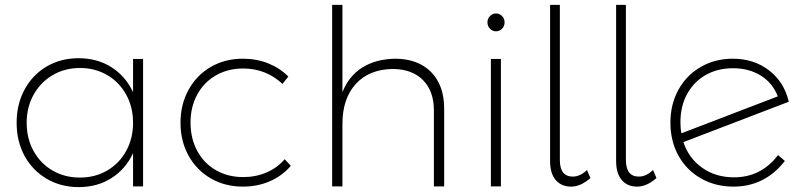

<svg xmlns="http://www.w3.org/2000/svg" viewBox="-20 -762 3284 785"><path d="M565 -521V0H524V-136Q494 -71 436 -34Q378 3 302 3Q229 3 171 -31Q113 -65 80.5 -124.5Q48 -184 48 -260Q48 -336 80.5 -396Q113 -456 170.5 -490Q228 -524 301 -524Q378 -524 436 -487Q494 -450 524 -385V-521ZM524 -260Q524 -324 496 -375Q468 -426 418.5 -455Q369 -484 307 -484Q245 -484 195.5 -455Q146 -426 117.5 -375Q89 -324 89 -260Q89 -196 117 -145Q145 -94 194.5 -65Q244 -36 307 -36Q369 -36 418.5 -65Q468 -94 496 -145Q524 -196 524 -260Z M974 -482Q912 -482 863 -454Q814 -426 786.5 -375.5Q759 -325 759 -261Q759 -196 786.5 -145Q814 -94 863 -66Q912 -38 974 -38Q1026 -38 1070 -57Q1114 -76 1144 -111L1169 -84Q1134 -43 1083.5 -21Q1033 1 973 1Q900 1 842 -32.5Q784 -66 751 -125.5Q718 -185 718 -260Q718 -335 751 -395Q784 -455 842 -488.5Q900 -522 973 -522Q1029 -522 1076.5 -503Q1124 -484 1159 -449L1135 -419Q1067 -482 974 -482Z M1796 -318V0H1754V-310Q1754 -390 1709 -435Q1664 -480 1584 -480Q1488 -478 1434 -418Q1380 -358 1380 -255V0H1338V-742H1380V-385Q1406 -451 1460.5 -485.5Q1515 -520 1594 -522Q1689 -522 1742.5 -467.5Q1796 -413 1796 -318Z M2043 -671Q2043 -655 2032.5 -644.5Q2022 -634 2008 -634Q1994 -634 1983.5 -644.5Q1973 -655 1973 -671Q1973 -686 1983.5 -696.5Q1994 -707 2008 -707Q2022 -707 2032.5 -696.5Q2043 -686 2043 -671ZM1987 -521H2028V0H1987Z M2322 -40Q2352 -40 2380 -67L2394 -34Q2354 1 2315 1Q2275 1 2252 -26Q2229 -53 2229 -104V-742H2269V-108Q2269 -40 2322 -40Z M2592 -40Q2622 -40 2650 -67L2664 -34Q2624 1 2585 1Q2545 1 2522 -26Q2499 -53 2499 -104V-742H2539V-108Q2539 -40 2592 -40Z M3161 -128 3189 -104Q3107 1 2979 1Q2905 1 2846 -32.5Q2787 -66 2754 -125.5Q2721 -185 2721 -261Q2721 -335 2753.5 -394.5Q2786 -454 2844.5 -488Q2903 -522 2976 -522Q3062 -522 3124 -474.5Q3186 -427 3205 -346L2774 -181Q2796 -115 2851 -76Q2906 -37 2981 -37Q3092 -37 3161 -128ZM2762 -262Q2762 -236 2766 -217L3160 -368Q3139 -423 3090.5 -453Q3042 -483 2977 -483Q2914 -483 2865.5 -455.5Q2817 -428 2789.5 -378Q2762 -328 2762 -262Z"/></svg>

Font: TypoPRO Montserrat Alternates
Style: Regular
Weight: 275
Designer: Julieta Ulanovsky
Foundry: Julieta Ulanovsky
Version: Version 6.001